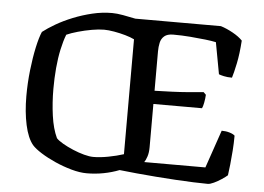

<svg xmlns="http://www.w3.org/2000/svg" viewBox="-51 -787 1174 854"><g transform="rotate(5 536.0 -360.0)"><path d="M365 0Q334 0 296.5 -10.5Q259 -21 223 -37Q187 -53 158.5 -71Q130 -89 117 -104Q93 -133 80.5 -190.5Q68 -248 68 -319Q68 -377 74.5 -434.5Q81 -492 91 -538Q101 -584 112 -609Q135 -627 168.5 -646.5Q202 -666 243 -682.5Q284 -699 328 -709.5Q372 -720 416 -720Q437 -720 465 -715Q493 -710 521 -704H903Q929 -696 957 -680.5Q985 -665 1001 -648Q997 -588 988 -545Q979 -502 972 -480Q951 -480 935.5 -483.5Q920 -487 913 -490L887 -631Q869 -635 839 -638.5Q809 -642 771.5 -645Q734 -648 695 -648Q669 -648 655.5 -636.5Q642 -625 638 -606.5Q634 -588 634 -568V-392Q671 -393 710 -394.5Q749 -396 785.5 -399Q822 -402 852 -405L863 -394Q862 -376 858.5 -358Q855 -340 851 -333H634V-140Q634 -115 628 -97.5Q622 -80 616 -72H889L947 -241Q966 -241 982.5 -236Q999 -231 1006 -224Q1006 -191 1003.5 -157.5Q1001 -124 998 -95Q995 -66 992 -46Q983 -38 966.5 -27Q950 -16 933 -8Q916 0 906 0Q879 0 841.5 -1.5Q804 -3 761.5 -5.5Q719 -8 674.5 -11.5Q630 -15 587.5 -19Q545 -23 510 -27Q477 -14 440 -7Q403 0 365 0ZM388 -75Q418 -75 455 -82Q492 -89 523 -99V-612Q507 -620 482.5 -627Q458 -634 432 -638.5Q406 -643 387 -643Q363 -643 332 -637.5Q301 -632 271 -623.5Q241 -615 221 -606Q210 -578 201.5 -539Q193 -500 189 -454.5Q185 -409 185 -361Q185 -300 193 -242Q201 -184 220 -144Q229 -134 249.5 -122Q270 -110 296 -99Q322 -88 346.5 -81.5Q371 -75 388 -75Z"/></g></svg>

Font: Texturina 12pt Medium
Style: Regular
Weight: 500
Designer: Guillermo Torres Carreño
Foundry: Omnibus-Type
Version: Version 1.002